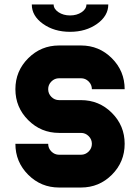

<svg xmlns="http://www.w3.org/2000/svg" viewBox="-20 -838 626 858"><path d="M341.8 -634.8Q422.9 -634.8 480 -577.6Q537.1 -520.5 537.1 -439.5H390.6Q390.6 -459.5 376.2 -473.9Q361.8 -488.3 341.8 -488.3H244.1Q224.1 -488.3 209.7 -473.9Q195.3 -459.5 195.3 -439.5Q195.3 -419.4 209.7 -405Q224.1 -390.6 244.1 -390.6H341.8Q422.9 -390.6 480 -333.5Q537.1 -276.4 537.1 -195.3Q537.1 -114.3 480 -57.1Q422.9 0 341.8 0H244.1Q163.1 0 106 -57.1Q48.8 -114.3 48.8 -195.3H195.3Q195.3 -175.3 209.7 -160.9Q224.1 -146.5 244.1 -146.5H341.8Q361.8 -146.5 376.2 -160.9Q390.6 -175.3 390.6 -195.3Q390.6 -215.3 376.2 -229.7Q361.8 -244.1 341.8 -244.1H244.1Q163.1 -244.1 106 -301.3Q48.8 -358.4 48.8 -439.5Q48.8 -520.5 106 -577.6Q163.1 -634.8 244.1 -634.8ZM366.2 -817.9H463.9Q463.9 -767.1 413.8 -731.4Q363.8 -695.8 293 -695.8Q222.2 -695.8 172.1 -731.4Q122.1 -767.1 122.1 -817.9H219.7Q219.7 -797.9 241.5 -783.4Q263.2 -769 293 -769Q323.2 -769 344.7 -783.4Q366.2 -797.9 366.2 -817.9Z"/></svg>

Font: Audex
Style: Regular
Weight: 400
Designer: GGBotNet
Foundry: GGBotNet
Version: 1.00